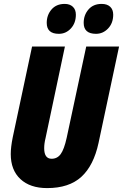

<svg xmlns="http://www.w3.org/2000/svg" viewBox="-20 -952 629 982"><path d="M35 -164Q35 -199 45 -249L144 -714H312L213 -246Q206 -218 206 -194Q206 -140 244 -140Q273 -140 290.5 -164Q308 -188 321 -247L421 -714H589L484 -221Q459 -105 396 -47.5Q333 10 221 10Q134 10 84.5 -36Q35 -82 35 -164ZM219 -835Q219 -875 243.5 -903.5Q268 -932 311 -932Q337 -932 352.5 -917.5Q368 -903 368 -877Q368 -834 342.5 -806.5Q317 -779 281 -779Q219 -779 219 -835ZM408 -835Q408 -875 432.5 -903.5Q457 -932 500 -932Q528 -932 543.5 -917.5Q559 -903 559 -877Q559 -834 533 -806.5Q507 -779 471 -779Q408 -779 408 -835Z"/></svg>

Font: Noto Sans UI CondBlack
Style: Italic
Weight: 900
Width: 3
Italic angle: -12°
Designer: Monotype Design Team
Foundry: Monotype Imaging Inc.
Version: Version 1.001